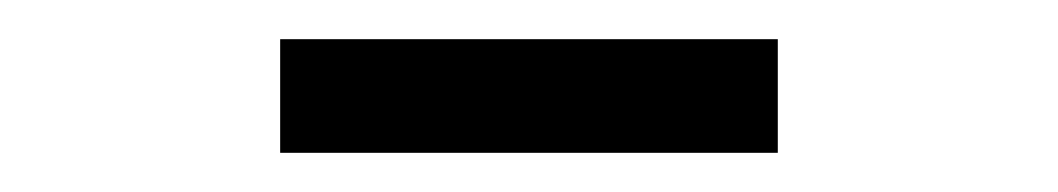

<svg xmlns="http://www.w3.org/2000/svg" viewBox="-20 -705 540 98"><path d="M123 -627V-685H377V-627Z"/></svg>

Font: Nunito Sans 10pt Condensed
Style: Regular
Weight: 400
Width: 3
Designer: Vernon Adams
Foundry: Vernon Adams
Version: Version 3.101;gftools[0.9.27]